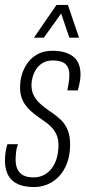

<svg xmlns="http://www.w3.org/2000/svg" viewBox="-28 -743 348 775"><path d="M111 12Q78 12 55.5 4.5Q33 -3 19 -17Q5 -31 -1.5 -51Q-8 -71 -8 -96Q-8 -110 -5.5 -128.5Q-3 -147 2 -161H45Q39 -148 37 -129.5Q35 -111 35 -98Q35 -75 43 -59Q51 -43 66.5 -35Q82 -27 107 -27Q131 -27 150 -37Q169 -47 182 -65Q195 -83 201.5 -106.5Q208 -130 208 -157Q208 -182 200 -199.5Q192 -217 179 -230.5Q166 -244 150 -254.5Q134 -265 118 -277Q106 -286 94.5 -296.5Q83 -307 73.5 -320.5Q64 -334 58.5 -351Q53 -368 53 -390Q53 -419 61.5 -445.5Q70 -472 86.5 -493Q103 -514 127 -526Q151 -538 184 -538Q213 -538 234 -531.5Q255 -525 269.5 -513Q284 -501 290.5 -483Q297 -465 297 -442Q297 -428 294 -412Q291 -396 286 -378H244Q250 -411 251 -422.5Q252 -434 252 -440Q252 -462 244 -475Q236 -488 221 -493.5Q206 -499 186 -499Q161 -499 144.5 -489Q128 -479 118 -463.5Q108 -448 103.5 -431Q99 -414 99 -400Q99 -378 106.5 -361.5Q114 -345 125.5 -333Q137 -321 150 -311Q167 -298 185.5 -285.5Q204 -273 220 -257Q236 -241 245.5 -217.5Q255 -194 255 -159Q255 -119 243.5 -87Q232 -55 212 -33Q192 -11 165.5 0.5Q139 12 111 12ZM109 -591 200 -723H246L291 -591H252L211 -711H235L149 -591Z"/></svg>

Font: Archivo ExtraCondensed Thin
Style: Italic
Weight: 250
Width: 2
Italic angle: -10°
Designer: Hector Gatti
Foundry: Omnibus-Type
Version: Version 2.001